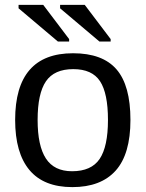

<svg xmlns="http://www.w3.org/2000/svg" viewBox="-20 -756 596 786"><path d="M514 -265Q514 -125 453.5 -57.5Q393 10 276 10Q159 10 100.5 -60Q42 -130 42 -265Q42 -538 279 -538Q400 -538 457 -472Q514 -406 514 -265ZM422 -265Q422 -374 389.5 -423.5Q357 -473 280 -473Q202 -473 168 -423Q134 -373 134 -265Q134 -159 168 -107Q202 -55 275 -55Q354 -55 388 -105.5Q422 -156 422 -265ZM387 -586 226 -722V-736H327L433 -596V-586ZM217 -586 56 -722V-736H157L263 -596V-586Z"/></svg>

Font: Libra Sans
Style: Regular
Weight: 400
Foundry: Context Ltd
Version: Version 1.000; ttfautohint (v1.3)